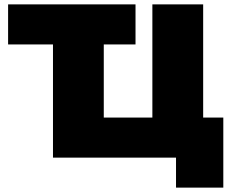

<svg xmlns="http://www.w3.org/2000/svg" viewBox="-20 -720 1057 877"><path d="M1000 137H784V0H222V-517H17V-700H599V-517H454V-183H676V-700H908V-183H1000Z"/></svg>

Font: Montserrat-Alt1 Black
Style: Regular
Weight: 900
Designer: Differentunic
Foundry: Differentunic
Version: Version 7.222